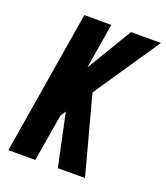

<svg xmlns="http://www.w3.org/2000/svg" viewBox="-135 -829 800 923"><g transform="rotate(20 264.5 -367.5)"><path d="M408 0H269L212 -269L194 -241L154 0H16L137 -735H275L237 -504L376 -735H529L301 -399Z"/></g></svg>

Font: Iosevka Heavy Oblique
Style: Regular
Weight: 900
Italic angle: -9°
Monospace: yes
Designer: Belleve Invis
Foundry: Belleve Invis
Version: Version 32.5.0; ttfautohint (v1.8.4)